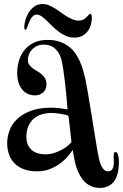

<svg xmlns="http://www.w3.org/2000/svg" viewBox="-20 -818 601 938"><path d="M150.9 -352.1Q132.8 -352.1 116.9 -358.9Q101.1 -365.7 89.4 -379.4Q77.6 -393.1 70.8 -413.6Q64 -434.1 64 -461.9Q64 -492.2 72.5 -521.2Q81.1 -550.3 99.1 -573Q117.2 -595.7 145.3 -609.4Q173.3 -623 212.9 -623Q245.6 -623 270.8 -614.5Q295.9 -606 314.9 -591.6Q334 -577.1 347.4 -558.1Q360.8 -539.1 370.1 -518.3Q379.4 -497.6 385.5 -476.3Q391.6 -455.1 396 -436Q398.4 -425.3 402.1 -405.5Q405.8 -385.7 410.2 -359.9Q414.6 -334 419.4 -304.4Q424.3 -274.9 429.2 -244.6Q434.1 -214.4 438.7 -185.8Q443.4 -157.2 447.3 -133.5Q451.2 -109.9 453.9 -93Q456.5 -76.2 458 -69.8Q460.9 -54.7 464.6 -39.1Q468.3 -23.4 473.9 -10.5Q479.5 2.4 487.8 10.7Q496.1 19 508.8 19Q516.1 19 521.5 15.6Q526.9 12.2 530 6.3Q533.2 0.5 534.7 -6.8Q536.1 -14.2 536.1 -22Q536.1 -31.2 535.6 -40.8Q535.2 -50.3 535.2 -57.1Q535.2 -64.5 537.1 -69.8Q539.1 -75.2 544.9 -75.2Q550.3 -75.2 553.5 -69.1Q556.6 -63 558.3 -54.9Q560.1 -46.9 560.5 -38.8Q561 -30.8 561 -26.9Q561 -9.8 558.1 11.7Q555.2 33.2 545.9 53.2Q537.1 73.7 516.6 86.9Q496.1 100.1 469.2 100.1Q445.8 100.1 429 93.3Q412.1 86.4 400.1 76.2Q388.2 65.9 380.1 54.2Q372.1 42.5 367.2 32.2Q353.5 5.9 346.4 -25.6Q339.4 -57.1 335 -85.9Q327.6 -73.7 312.7 -55.7Q297.9 -37.6 275.9 -21Q253.9 -4.4 225.1 7.3Q196.3 19 161.1 19Q122.1 19 94.5 8.1Q66.9 -2.9 49.3 -21.7Q31.7 -40.5 23.4 -65.7Q15.1 -90.8 15.1 -119.1Q15.1 -149.4 26.4 -180.2Q37.6 -210.9 63.2 -235.8Q88.9 -260.7 130.1 -276.4Q171.4 -292 231 -292Q244.6 -292 257.6 -290.8Q270.5 -289.6 281 -288.1Q291.5 -286.6 299.1 -285.2Q306.6 -283.7 310.1 -283.2Q307.1 -325.2 302.7 -367.2Q300.8 -384.8 298.6 -404.3Q296.4 -423.8 293.9 -443.6Q291.5 -463.4 288.6 -482.4Q285.6 -501.5 282.2 -518.1Q274.4 -555.7 251.7 -577.9Q229 -600.1 193.8 -600.1Q174.8 -600.1 160.4 -593.3Q146 -586.4 136 -575.7Q126 -564.9 121.1 -551.5Q116.2 -538.1 116.2 -524.9Q116.2 -510.7 123 -501.2Q129.9 -491.7 139.9 -484.4Q149.9 -477.1 161.6 -470.5Q173.3 -463.9 183.3 -455.3Q193.4 -446.8 200.2 -434.8Q207 -422.9 207 -404.8Q207 -380.9 190.7 -366.5Q174.3 -352.1 150.9 -352.1ZM314 -252.9Q310.5 -254.4 302 -256.6Q293.5 -258.8 281.7 -261Q270 -263.2 256.6 -264.6Q243.2 -266.1 230 -266.1Q204.1 -266.1 181.9 -258.8Q159.7 -251.5 143.6 -237.1Q127.4 -222.7 118.2 -200.9Q108.9 -179.2 108.9 -150.9Q108.9 -125 117.4 -108.2Q126 -91.3 139.4 -81.5Q152.8 -71.8 169.2 -67.9Q185.5 -64 201.2 -64Q226.1 -64 248.5 -71.8Q271 -79.6 288.1 -89.8Q305.2 -100.1 315.9 -109.9Q326.7 -119.6 329.1 -123Q325.7 -155.8 322.8 -182.6Q321.3 -194.3 320.1 -205.6Q318.8 -216.8 317.6 -226.6Q316.4 -236.3 315.4 -243.2Q314.5 -250 314 -252.9ZM189 -798.3Q204.1 -798.3 218.8 -792.2Q233.4 -786.1 247.8 -777.3Q262.2 -768.6 276.6 -757.8Q291 -747.1 305.4 -738.3Q319.8 -729.5 334.7 -723.4Q349.6 -717.3 364.7 -717.3Q377.4 -717.3 386.7 -722.4Q396 -727.5 402.3 -733.9Q408.7 -740.2 413.1 -745.4Q417.5 -750.5 420.9 -750.5Q423.8 -750.5 426.3 -746.3Q428.7 -742.2 428.7 -732.4Q428.7 -715.3 424.1 -698Q419.4 -680.7 409.2 -666.5Q398.9 -652.3 382.6 -643.3Q366.2 -634.3 342.8 -634.3Q320.8 -634.3 302 -642.6Q283.2 -650.9 266.6 -663.3Q250 -675.8 235.6 -690.4Q221.2 -705.1 208 -717.5Q194.8 -730 182.9 -738.3Q170.9 -746.6 159.7 -746.6Q150.4 -746.6 143.3 -741Q136.2 -735.4 131.1 -727.3Q126 -719.2 122.3 -709.5Q118.7 -699.7 115.7 -691.7Q112.8 -683.6 109.9 -678Q106.9 -672.4 104 -672.4Q98.6 -672.4 98.6 -687.5Q98.6 -698.2 103.3 -717Q107.9 -735.8 118.4 -753.9Q128.9 -772 146.2 -785.2Q163.6 -798.3 189 -798.3Z"/></svg>

Font: Henny Penny
Style: Regular
Weight: 400
Version: Version 1.001